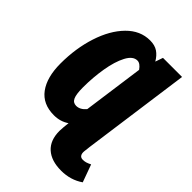

<svg xmlns="http://www.w3.org/2000/svg" viewBox="-270 -828 1166 1166"><g transform="rotate(45 313.5 -245.0)"><path d="M627 183Q565 226 484 226Q399 226 352.5 184Q306 142 306 62Q306 52 308 28L311 0L312 -10Q270 19 215 19Q119 19 70 -47.5Q21 -114 21 -232Q21 -362 57 -473Q93 -584 158 -650Q223 -716 307 -716Q348 -716 374.5 -698Q401 -680 420 -647L437 -696H601L505 0L500 43Q498 63 505.5 74.5Q513 86 530 86Q544 86 556 82.5Q568 79 586 70ZM332 -151 386 -542Q363 -575 339 -575Q301 -575 274 -523.5Q247 -472 233.5 -391.5Q220 -311 220 -226Q220 -167 231.5 -142Q243 -117 270 -117Q304 -117 332 -151Z"/></g></svg>

Font: Fira Sans Extra Condensed Black
Style: Italic
Weight: 900
Width: 3
Italic angle: -8°
Designer: Carrois Corporate & Edenspiekermann AG
Foundry: Carrois Corporate GbR & Edenspiekermann AG
Version: Version 4.203